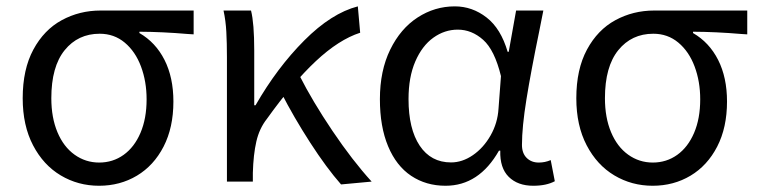

<svg xmlns="http://www.w3.org/2000/svg" viewBox="-20 -576 2403 609"><path d="M52 -264.4Q52 -356 85.8 -418.7Q119.6 -481.4 175.9 -512Q232.2 -542.6 299 -542.6H594.2V-467L575.2 -468.2Q495.2 -475 422.2 -475.4V-471.2Q473.6 -441.6 501.8 -386Q530 -330.4 530 -253.8Q530 -171.4 498.9 -111.1Q467.8 -50.8 414.3 -18.8Q360.8 13.2 294.2 13.2Q227.8 13.2 172.7 -19.6Q117.6 -52.4 84.8 -115.2Q52 -178 52 -264.4ZM445 -260.8Q445 -317.6 427.2 -365.1Q409.4 -412.6 375.7 -440.8Q342 -469 296.2 -469Q227.4 -469 185.1 -416.8Q142.8 -364.6 142.8 -264.4Q142.8 -203 162.2 -156.7Q181.6 -110.4 216.5 -85.4Q251.4 -60.4 294.6 -60.4Q338 -60.4 372.1 -84.8Q406.2 -109.2 425.6 -154.6Q445 -200 445 -260.8Z M689 -542.6H776.2Q786.4 -502.4 786.4 -415.8V-242.2H790.6Q859 -361.4 945.2 -447.8Q1031.4 -534.2 1115 -555.8L1122.4 -472.2Q1054.8 -450.4 981.8 -382.1Q908.8 -313.8 826.6 -199Q802.6 -168.6 793.1 -127.2Q783.6 -85.8 782 -27.8V0H699.8V-394.4Q699.8 -439.4 697.9 -474.8Q696 -510.2 689 -542.6ZM871.6 -282.8 929.6 -337Q971.2 -254.8 1034.5 -160.9Q1097.8 -67 1158.8 0L1061.8 9Q1015.8 -43.2 963.8 -123.7Q911.8 -204.2 871.6 -282.8Z M1185 -261.4Q1185 -351.6 1217.6 -418.4Q1250.2 -485.2 1304.5 -520.5Q1358.8 -555.8 1422.6 -555.8Q1478 -555.8 1523.4 -520.5Q1568.8 -485.2 1590.2 -411.6H1593.6L1617 -542.6H1703.4L1690.2 -476Q1664.2 -350 1649.9 -261.5Q1635.6 -173 1635.6 -116.4Q1635.6 -90 1650.5 -75.2Q1665.4 -60.4 1689 -60.4Q1708.8 -60.4 1726.8 -68.2L1739.8 -1.2Q1713 13.2 1671.4 13.2Q1622.2 13.2 1593.7 -15Q1565.2 -43.2 1566.8 -98H1562.6Q1499.4 13.2 1393.2 13.2Q1331.4 13.2 1284.2 -18.3Q1237 -49.8 1211 -112.1Q1185 -174.4 1185 -261.4ZM1561.2 -231.2 1569 -334.6Q1548.8 -417.4 1512.5 -449.7Q1476.2 -482 1432 -482Q1390.2 -482 1354.5 -456.4Q1318.8 -430.8 1297.3 -381.1Q1275.8 -331.4 1275.8 -261.8Q1275.8 -167 1311.3 -113.9Q1346.8 -60.8 1410.6 -60.8Q1446.4 -60.8 1480 -83.9Q1513.6 -107 1536 -146.3Q1558.4 -185.6 1561.2 -231.2Z M1808 -264.4Q1808 -356 1841.8 -418.7Q1875.6 -481.4 1931.9 -512Q1988.2 -542.6 2055 -542.6H2350.2V-467L2331.2 -468.2Q2251.2 -475 2178.2 -475.4V-471.2Q2229.6 -441.6 2257.8 -386Q2286 -330.4 2286 -253.8Q2286 -171.4 2254.9 -111.1Q2223.8 -50.8 2170.3 -18.8Q2116.8 13.2 2050.2 13.2Q1983.8 13.2 1928.7 -19.6Q1873.6 -52.4 1840.8 -115.2Q1808 -178 1808 -264.4ZM2201 -260.8Q2201 -317.6 2183.2 -365.1Q2165.4 -412.6 2131.7 -440.8Q2098 -469 2052.2 -469Q1983.4 -469 1941.1 -416.8Q1898.8 -364.6 1898.8 -264.4Q1898.8 -203 1918.2 -156.7Q1937.6 -110.4 1972.5 -85.4Q2007.4 -60.4 2050.6 -60.4Q2094 -60.4 2128.1 -84.8Q2162.2 -109.2 2181.6 -154.6Q2201 -200 2201 -260.8Z"/></svg>

Font: 寒蝉端黑体 Light
Style: Regular
Weight: 300
Designer: ChillDuanSans {Warren2060}; 
Source Han Sans {Ryoko NISHIZUKA 西塚涼子 (kana, bopomofo & ideographs); Paul D. Hunt (Latin, G
Foundry: ChillType&Adobe
Version: Version 1.300;Glyphs 3.3 (3306)